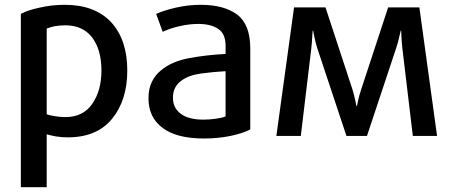

<svg xmlns="http://www.w3.org/2000/svg" viewBox="-20 -570 1894 805"><path d="M513.7 -274.4Q513.7 -402.3 446.3 -476.6Q377.9 -549.8 252 -549.8Q196.3 -549.8 146.5 -538.1Q95.7 -527.3 67.4 -511.7Q67.4 -269.5 67.4 214.8Q94.7 214.8 175.8 214.8Q175.8 159.2 175.8 -6.8Q189.5 -2.9 214.8 2Q239.3 5.9 263.7 5.9Q386.7 5.9 450.2 -72.3Q513.7 -150.4 513.7 -274.4ZM405.3 -274.4Q405.3 -189.5 366.2 -133.8Q328.1 -79.1 253.9 -79.1Q232.4 -79.1 209 -83Q186.5 -86.9 175.8 -90.8Q175.8 -210.9 175.8 -450.2Q187.5 -455.1 209 -460Q231.4 -463.9 253.9 -463.9Q327.1 -463.9 366.2 -413.1Q405.3 -361.3 405.3 -274.4Z M1029.3 -27.3Q1029.3 -112.3 1029.3 -367.2Q1029.3 -466.8 974.6 -508.8Q918.9 -549.8 822.3 -549.8Q768.6 -549.8 717.8 -538.1Q667 -526.4 634.8 -511.7Q643.6 -487.3 662.1 -436.5Q689.5 -450.2 731.4 -460Q773.4 -469.7 811.5 -469.7Q863.3 -469.7 894.5 -449.2Q925.8 -428.7 925.8 -377.9Q925.8 -366.2 925.8 -343.8Q845.7 -339.8 772.5 -326.2Q699.2 -312.5 654.3 -274.4Q629.9 -254.9 616.2 -225.6Q602.5 -197.3 602.5 -158.2Q602.5 -78.1 661.1 -34.2Q719.7 10.7 835.9 10.7Q892.6 10.7 946.3 0Q1000 -11.7 1029.3 -27.3ZM925.8 -82Q913.1 -76.2 885.7 -72.3Q858.4 -68.4 833 -68.4Q770.5 -68.4 738.3 -92.8Q705.1 -117.2 705.1 -160.2Q705.1 -185.5 714.8 -203.1Q724.6 -220.7 741.2 -232.4Q772.5 -254.9 822.3 -261.7Q872.1 -268.6 925.8 -271.5Q925.8 -208 925.8 -82Z M1812.5 0Q1793.9 -134.8 1738.3 -539.1Q1706.1 -539.1 1607.4 -539.1Q1579.1 -453.1 1494.1 -194.3Q1486.3 -171.9 1481.4 -148.4Q1476.6 -125 1476.6 -125Q1475.6 -125 1474.6 -125Q1474.6 -125 1469.7 -148.4Q1464.8 -171.9 1458 -194.3Q1419.9 -308.6 1344.7 -539.1Q1311.5 -539.1 1212.9 -539.1Q1194.3 -404.3 1138.7 0Q1164.1 0 1241.2 0Q1252 -91.8 1285.2 -367.2Q1288.1 -392.6 1289.1 -417Q1291 -441.4 1291 -441.4Q1291 -441.4 1293 -441.4Q1293 -441.4 1297.9 -416Q1302.7 -391.6 1310.5 -367.2Q1351.6 -245.1 1432.6 0Q1454.1 0 1518.6 0Q1548.8 -91.8 1640.6 -367.2Q1649.4 -392.6 1654.3 -417Q1660.2 -441.4 1660.2 -441.4Q1660.2 -441.4 1662.1 -441.4Q1662.1 -441.4 1663.1 -417Q1664.1 -392.6 1667 -367.2Q1681.6 -245.1 1710.9 0Q1736.3 0 1812.5 0Z"/></svg>

Font: DaxlinePro-Medium
Style: Medium
Weight: 400
Designer: Hans Reichel
Version: Version 7.502; 2006